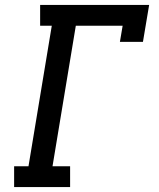

<svg xmlns="http://www.w3.org/2000/svg" viewBox="-20 -755 640 775"><path d="M37 0V-84H95L189 -651H142V-735H582L557 -586H464L475 -651H286L192 -84H263V0Z"/></svg>

Font: Iosevka Slab MdExObl
Style: Regular
Weight: 500
Width: 7
Italic angle: -9°
Monospace: yes
Designer: Belleve Invis
Foundry: Belleve Invis
Version: Version 11.1.1; ttfautohint (v1.8.3)